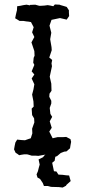

<svg xmlns="http://www.w3.org/2000/svg" viewBox="-20 -693 384 861"><path d="M122 5 109 1 101 -1H89L76 1L66 3L58 -3L50 -8L43 -23L46 -40L49 -54L57 -67L76 -65L92 -64L106 -69L118 -73L125 -95L124 -116L134 -144L133 -162L124 -177L122 -206L131 -215L130 -238L124 -269L130 -292L134 -315L122 -341L134 -359L122 -373L134 -402L129 -412L131 -434L135 -443L134 -464L121 -503L134 -527L124 -548L131 -571L119 -594L108 -596L98 -597L86 -599H68L55 -607L48 -611L51 -626L54 -639L56 -647L57 -665L71 -667L85 -670L99 -672L114 -669L115 -671L138 -672L156 -667H163L179 -668L194 -670L206 -668L219 -665L226 -673L247 -672L252 -670L266 -666L279 -662L289 -647V-637L290 -621L279 -605L262 -609L249 -612L211 -604L202 -578L210 -546L205 -517L211 -482L212 -468L201 -435L214 -424L211 -409L213 -396L209 -377L203 -349L210 -318L211 -286L202 -273L201 -259L210 -241V-229L203 -209L206 -182L214 -169L203 -149L212 -120L201 -103L216 -73L238 -78H262L277 -79L296 -69L299 -57L296 -41L294 -28L278 -14L268 -13L250 -6L235 -1L221 -6L207 2L201 -1L180 1L163 4L152 6L139 5ZM244 146 209 145 194 141H177L172 128L160 110L148 103L144 89L150 75L154 59L158 45L153 22L173 12L179 4L189 -3L236 -7L250 -12L256 -10L236 7L228 10L225 28L214 37L222 75L233 76L242 90L261 91L276 93L290 94L293 105L297 119L278 136L276 140L261 148Z"/></svg>

Font: Winky Rough Light
Style: Regular
Weight: 300
Designer: Simon Atzbach
Foundry: typofactur
Version: Version 1.206; ttfautohint (v1.8.4.7-5d5b)